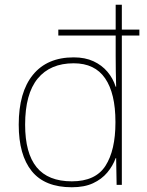

<svg xmlns="http://www.w3.org/2000/svg" viewBox="-20 -780 622 810"><path d="M283 10Q169 10 114 -58Q59 -126 59 -254Q59 -391 119 -464.5Q179 -538 291 -538Q339 -538 374.5 -521.5Q410 -505 433.5 -477Q457 -449 468 -414H470Q469 -448 468.5 -480Q468 -512 468 -543V-630H226V-655H468V-760H494V-655H568V-630H494V0H472L470 -113H468Q456 -80 432.5 -52Q409 -24 372.5 -7Q336 10 283 10ZM283 -15Q383 -15 425 -80.5Q467 -146 467 -263V-266Q467 -386 423.5 -449.5Q380 -513 291 -513Q192 -513 139 -448.5Q86 -384 86 -254Q86 -134 134.5 -74.5Q183 -15 283 -15Z"/></svg>

Font: Noto Sans Thai Thin
Style: Regular
Weight: 250
Designer: Monotype Design Team
Foundry: Monotype Imaging Inc.
Version: Version 2.001